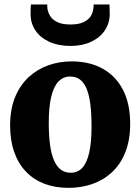

<svg xmlns="http://www.w3.org/2000/svg" viewBox="-20 -852 644 882"><path d="M26.5 -275Q26.5 -350 49.2 -405.5Q72 -461 111.5 -497.5Q151 -534 201.8 -552Q252.5 -570 309 -570Q392 -570 452.2 -536.2Q512.5 -502.5 545.2 -438.8Q578 -375 578 -284Q578 -207 555.2 -151.2Q532.5 -95.5 493 -59.5Q453.5 -23.5 402.5 -6.2Q351.5 11 295 11Q233 11 183.5 -8Q134 -27 99 -63.8Q64 -100.5 45.2 -153.8Q26.5 -207 26.5 -275ZM305 -58.5Q337 -58.5 358 -81Q379 -103.5 389.8 -150.8Q400.5 -198 400.5 -272Q400.5 -328.5 395.2 -371.2Q390 -414 378.5 -442.8Q367 -471.5 348.2 -486Q329.5 -500.5 302.5 -500.5Q271 -500.5 249 -478Q227 -455.5 215.5 -408.5Q204 -361.5 204 -287Q204 -230 209.8 -187.2Q215.5 -144.5 227.8 -116Q240 -87.5 259 -73Q278 -58.5 305 -58.5ZM304 -641Q248 -641 206.8 -659.8Q165.5 -678.5 143 -711.8Q120.5 -745 120.5 -787.5Q120.5 -798 120.8 -811.2Q121 -824.5 122.5 -831.5H197Q197 -827 197.2 -822Q197.5 -817 198 -811.5Q201 -793 211.8 -776.5Q222.5 -760 244.8 -749.8Q267 -739.5 304 -739.5Q340.5 -739.5 362.8 -749.8Q385 -760 395.8 -776.2Q406.5 -792.5 408.5 -811Q409.5 -816.5 410 -821.8Q410.5 -827 410 -831.5H483Q483 -824.5 483.5 -811.5Q484 -798.5 484 -788.5Q484 -745.5 461.2 -712Q438.5 -678.5 398 -659.8Q357.5 -641 304 -641Z"/></svg>

Font: Merriweather Light 18pt Black
Style: Regular
Weight: 900
Version: Version 2.100